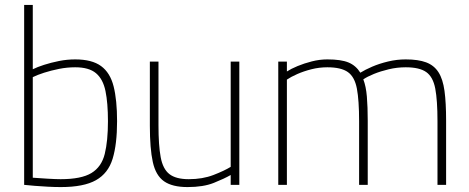

<svg xmlns="http://www.w3.org/2000/svg" viewBox="-20 -750 1904 779"><path d="M227 9Q202 9 174 7.5Q146 6 121 4Q96 2 78 0V-730H113V-469Q131 -478 159 -487Q187 -496 219.5 -502.5Q252 -509 285 -509Q353 -509 390 -482Q427 -455 441 -399.5Q455 -344 455 -258Q455 -165 437 -106Q419 -47 369.5 -19Q320 9 227 9ZM226 -23Q310 -23 351 -48Q392 -73 405 -125.5Q418 -178 418 -258Q418 -332 408 -380.5Q398 -429 369.5 -453Q341 -477 285 -477Q252 -477 219.5 -470.5Q187 -464 159 -455Q131 -446 113 -437V-29Q139 -27 173 -25Q207 -23 226 -23Z M741 9Q679 9 645.5 -14.5Q612 -38 600 -92.5Q588 -147 588 -240V-500H623V-242Q623 -160 632 -112Q641 -64 667.5 -43.5Q694 -23 746 -23Q802 -23 846 -40Q890 -57 916 -73V-500H951V0H916V-40Q890 -25 847.5 -8Q805 9 741 9Z M1109 0V-500H1144V-460Q1161 -471 1187.5 -482Q1214 -493 1245.5 -501Q1277 -509 1308 -509Q1364 -509 1394 -496.5Q1424 -484 1442 -455Q1461 -467 1490 -479.5Q1519 -492 1554.5 -500.5Q1590 -509 1626 -509Q1677 -509 1709 -497Q1741 -485 1759 -457Q1777 -429 1783.5 -381Q1790 -333 1790 -260V0H1755V-258Q1755 -343 1746 -390.5Q1737 -438 1709.5 -457.5Q1682 -477 1626 -477Q1591 -477 1557.5 -469Q1524 -461 1497 -450Q1470 -439 1454 -428Q1465 -400 1468.5 -358Q1472 -316 1472 -260V0H1437V-258Q1437 -343 1428 -390.5Q1419 -438 1391.5 -457.5Q1364 -477 1308 -477Q1275 -477 1243.5 -469Q1212 -461 1186 -449.5Q1160 -438 1144 -427V0Z"/></svg>

Font: Cairo Play ExtraLight
Style: Regular
Weight: 250
Version: Version 3.119